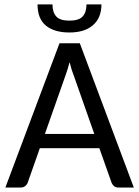

<svg xmlns="http://www.w3.org/2000/svg" viewBox="-20 -834 619 854"><path d="M3.9 0ZM575.2 0H506.3Q494.6 0 487.5 -5.9Q480.5 -11.7 476.6 -20.5L421.9 -174.8H157.2L103 -21Q100.1 -12.7 92 -6.3Q84 0 72.8 0H3.9L244.6 -641.6H335ZM179.7 -238.3H399.4L308.6 -496.6Q303.7 -508.3 298.8 -523.9Q293.9 -539.6 289.6 -557.6Q284.7 -539.1 279.8 -523.4Q274.9 -507.8 270.5 -496.1ZM288.6 -689.5Q221.7 -689.5 184.3 -720Q147 -750.5 147 -814.5H213.4Q213.4 -779.8 230 -761Q246.6 -742.2 288.6 -742.2Q331.1 -742.2 347.9 -761Q364.7 -779.8 364.7 -814.5H431.2Q431.2 -754.9 393.8 -722.2Q356.4 -689.5 288.6 -689.5Z"/></svg>

Font: Carlito
Style: Regular
Weight: 400
Designer: Lukasz Dziedzic
Foundry: tyPoland Lukasz Dziedzic
Version: Version 1.104